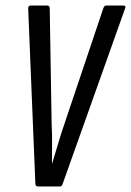

<svg xmlns="http://www.w3.org/2000/svg" viewBox="-20 -675 474 695"><path d="M118 0Q108 0 108 -10L82 -645Q82 -655 91 -655H150Q160 -655 160 -645L167 -223Q169 -188 168.5 -153.5Q168 -119 168 -84H169Q180 -119 190 -153.5Q200 -188 212 -223L354 -645Q357 -655 365 -655H426Q437 -655 433 -645L207 -10Q204 0 197 0Z"/></svg>

Font: Sofia Sans Extra Condensed Medium
Style: Italic
Weight: 500
Italic angle: -9°
Version: Version 4.100